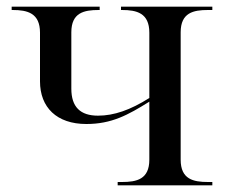

<svg xmlns="http://www.w3.org/2000/svg" viewBox="-20 -556 680 576"><path d="M333 0H617V-10H604C560 -10 522 -18 522 -77V-459C522 -518 560 -526 604 -526H617V-536H343V-526H346C390 -526 428 -517 428 -458V-262C371 -226 322 -209 274 -209C221 -209 194 -235 194 -290V-459C194 -518 232 -526 276 -526H279V-536H15V-526H18C62 -526 100 -517 100 -458V-312C100 -234 150 -184 239 -184C315 -184 364 -211 428 -251V-77C428 -18 390 -10 346 -10H333Z"/></svg>

Font: Noto Serif Display
Style: Regular
Weight: 400
Designer: Monotype Design Team
Foundry: Monotype Imaging Inc.
Version: Version 2.009